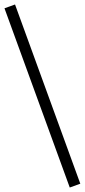

<svg xmlns="http://www.w3.org/2000/svg" viewBox="-69 -763 378 856"><path d="M289 56 242 73 -49 -726 -2 -743Z"/></svg>

Font: Combo
Style: Regular
Weight: 400
Designer: Eduardo Rodriguez Tunni
Foundry: Eduardo Rodriguez Tunni
Version: Version 1.001